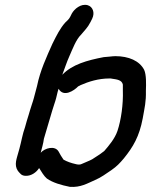

<svg xmlns="http://www.w3.org/2000/svg" viewBox="-20 -728 659 783"><path d="M403 -495C335 -482 274 -465 234 -423C243 -446 252 -475 263 -499C276 -528 290 -567 311 -587C325 -604 338 -616 349 -638L356 -652C368 -677 358 -701 337 -707C309 -714 283 -691 273 -673L266 -659C261 -649 253 -643 247 -637C225 -613 210 -582 194 -550C170 -496 144 -441 131 -377L118 -328C114 -312 106 -292 102 -277L97 -260C92 -243 86 -226 82 -209C72 -182 67 -150 59 -121L55 -107C49 -83 36 -56 53 -31C62 -21 67 -11 85 -11C108 -10 129 -26 139 -42H140C148 -29 160 -9 171 0C195 17 230 27 265 34C309 37 336 20 368 6C392 -4 413 -20 434 -34C457 -50 468 -62 485 -82C523 -129 548 -171 562 -245C570 -291 576 -312 575 -358C576 -386 577 -423 568 -443C549 -480 505 -499 450 -499C439 -499 412 -495 403 -495ZM146 -105C150 -121 157 -144 159 -162C168 -195 179 -227 188 -260L193 -277C197 -292 205 -312 209 -328L215 -353C216 -358 218 -362 219 -366C239 -330 282 -358 299 -376C301 -376 308 -381 309 -381C341 -395 381 -408 426 -408C430 -408 434 -408 437 -407C457 -404 477 -402 481 -383V-359C483 -303 474 -239 459 -194C448 -162 424 -134 405 -112C395 -104 378 -92 366 -85C353 -75 339 -71 324 -64C315 -61 311 -57 304 -57H299C296 -57 292 -58 288 -59C270 -63 253 -69 239 -77C231 -88 225 -99 219 -110C204 -136 162 -124 146 -105Z"/></svg>

Font: Dictator
Style: Ita
Weight: 500
Version: Version MIL.1277